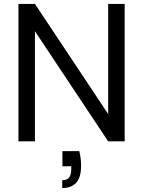

<svg xmlns="http://www.w3.org/2000/svg" viewBox="-20 -720 730 978"><path d="M74 0V-700H158L531 -139V-700H615V0H531L158 -561V0ZM297 238V198Q322 198 332.5 183.5Q343 169 343 141V127H298V50H384Q389 70 391 89Q393 108 393 124Q393 184 368 211Q343 238 297 238Z"/></svg>

Font: DM Sans 18pt
Style: Regular
Weight: 400
Designer: Colophon Foundry, Jonny Pinhorn
Foundry: Colophon Foundry
Version: Version 4.004;gftools[0.9.30]